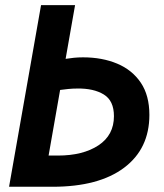

<svg xmlns="http://www.w3.org/2000/svg" viewBox="-20 -713 626 733"><path d="M180.7 0H14.6L136.7 -693.4H266.6L230.5 -488.3Q245.1 -490.7 261.7 -492.4Q278.3 -494.1 296.9 -494.1Q370.1 -494.1 427.5 -470Q484.9 -445.8 517.6 -397.2Q550.3 -348.6 550.3 -274.4Q550.3 -145 453.6 -72.5Q356.9 0 180.7 0ZM165.5 -119.1H200.7Q296.9 -119.1 356 -158.2Q415 -197.3 415 -269.5Q415 -328.6 376.2 -352.3Q337.4 -376 274.9 -375Q257.3 -375 240.7 -373.3Q224.1 -371.6 209.5 -369.6Z"/></svg>

Font: CaskaydiaCove NF
Style: Bold Italic
Weight: 700
Italic angle: -10°
Designer: Aaron Bell
Foundry: Saja Typeworks
Version: Version 2111.001; VTT 6.35;Nerd Fonts 3.2.1